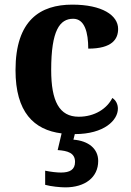

<svg xmlns="http://www.w3.org/2000/svg" viewBox="-20 -569 567 829"><path d="M262 240C347 240 404 197 404 126C404 73 362 39 297 34L303 10C430 10 489 -50 489 -100C489 -118 481 -136 465 -146C442 -100 389 -65 320 -65C236 -65 201 -132 201 -267C201 -438 238 -488 296 -488C346 -488 361 -428 361 -359C465 -359 490 -401 490 -444C490 -503 421 -549 292 -549C154 -549 47 -482 47 -266C47 -85 126 -8 246 7L229 79C272 82 304 91 304 130C304 164 281 176 243 176C225 176 199 173 175 168V229C199 236 241 240 262 240Z"/></svg>

Font: Noto Serif Test
Style: Bold
Weight: 700
Version: Version 1.000